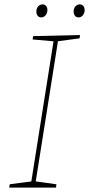

<svg xmlns="http://www.w3.org/2000/svg" viewBox="-20 -851 404 871"><path d="M341 -677 236 -663 244 -671 141 -21 136 -29 236 -15 234 0H22L24 -15L130 -29L121 -21L224 -671L230 -663L128 -672L130 -687L343 -692ZM167 -772Q157 -772 151 -779.5Q145 -787 145 -799Q145 -813 153 -822Q161 -831 173 -831Q183 -831 189 -824Q195 -817 195 -805Q195 -792 187 -782Q179 -772 167 -772ZM336 -772Q326 -772 320 -779.5Q314 -787 314 -799Q314 -813 322 -822Q330 -831 342 -831Q352 -831 358 -824Q364 -817 364 -805Q364 -792 356 -782Q348 -772 336 -772Z"/></svg>

Font: Bitter Thin Thin
Style: Italic
Weight: 250
Italic angle: -9°
Version: Version 2.002